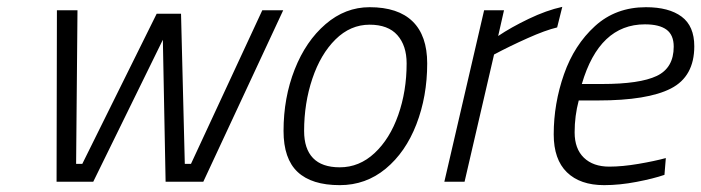

<svg xmlns="http://www.w3.org/2000/svg" viewBox="-20 -530 2045 560"><path d="M146 -500H206L202 -52H220L437 -490H508L519 -52H537L745 -500H806L573 0H463L455 -414L252 0H145Z M807 -148Q807 -245 839.5 -327.5Q872 -410 929.5 -459.5Q987 -509 1058 -509Q1141 -509 1183.5 -467.5Q1226 -426 1226 -345Q1226 -249 1194.5 -167.5Q1163 -86 1105 -38Q1047 10 971 10Q889 10 848 -28.5Q807 -67 807 -148ZM1166 -345Q1166 -397 1139 -427.5Q1112 -458 1058 -458Q1002 -458 958.5 -415Q915 -372 891 -300.5Q867 -229 867 -148Q867 -96 893 -69Q919 -42 971 -42Q1028 -42 1072.5 -83.5Q1117 -125 1141.5 -194.5Q1166 -264 1166 -345Z M1392 -500H1450L1433 -425Q1470 -450 1522 -475Q1574 -500 1620 -510L1605 -450Q1571 -442 1518.5 -418.5Q1466 -395 1421 -371L1335 0H1276Z M1595 -138Q1595 -228 1625 -313.5Q1655 -399 1715.5 -454Q1776 -509 1864 -509Q1931 -509 1968 -481.5Q2005 -454 2005 -395Q2005 -307 1937 -272Q1869 -237 1724 -237H1668Q1656 -192 1656 -144Q1656 -96 1683 -70Q1710 -44 1757 -44Q1795 -44 1842 -52Q1889 -60 1922 -69L1918 -20Q1886 -9 1836.5 0.5Q1787 10 1742 10Q1672 10 1633.5 -27.5Q1595 -65 1595 -138ZM1736 -285Q1846 -285 1895.5 -308.5Q1945 -332 1945 -394Q1945 -428 1924 -443.5Q1903 -459 1861 -459Q1728 -459 1677 -285Z"/></svg>

Font: Cairo Light
Style: Italic
Weight: 300
Italic angle: -13°
Designer: Mohamed Gaber, Accademia di Belle Arti di Urbino and others
Foundry: Kief Type Foundry, Accademia di Belle Arti di Urbino and others
Version: Version 3.011